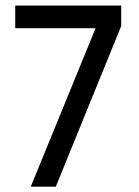

<svg xmlns="http://www.w3.org/2000/svg" viewBox="-20 -678 511 707"><path d="M185.5 9.3H93.3L332 -574.2H36.1V-657.7H426.3V-582Z"/></svg>

Font: Potro Sans Bangla SemiBold
Style: Regular
Weight: 600
Designer: Jayed Ahsan Saad
Foundry: Codepotro
Version: Potro Sans Bangla;Version 0.996;CodepotroFonts;